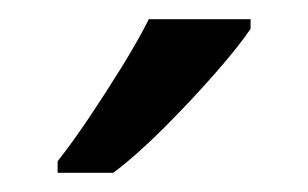

<svg xmlns="http://www.w3.org/2000/svg" viewBox="-20 -786 321 200"><path d="M241 -756Q229 -738 204 -709.5Q179 -681 150.5 -652.5Q122 -624 98 -606H40V-618Q55 -637 72.5 -663Q90 -689 107 -716.5Q124 -744 135 -766H241Z"/></svg>

Font: Noto Kufi Arabic
Style: Regular
Weight: 400
Designer: Monotype Design Team, David Williams, Khaled Hosny
Foundry: Google LLC
Version: Version 2.109; ttfautohint (v1.8.4.7-5d5b)